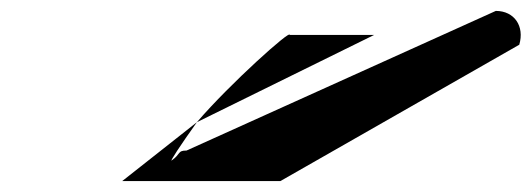

<svg xmlns="http://www.w3.org/2000/svg" viewBox="-20 -776 975 352"><path d="M204 -444H494L932 -694C942 -728 923 -756 889 -756L322 -500C305 -500 312 -494 295 -482C290 -478 311 -510 341 -552ZM341 -552C403 -624 514 -723 511 -712H666Z"/></svg>

Font: bitstorm
Style: ultextobl
Weight: 400
Version: Version 0.2